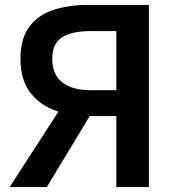

<svg xmlns="http://www.w3.org/2000/svg" viewBox="-20 -759 718 779"><path d="M452 0V-288H326Q254 -290 194 -314.5Q134 -339 98.5 -389.5Q63 -440 63 -520Q63 -602 98.5 -650Q134 -698 196 -718.5Q258 -739 335 -739H584V0ZM349 -393H452V-633H349Q273 -633 232.5 -608Q192 -583 192 -520Q192 -457 232.5 -425Q273 -393 349 -393ZM19 0 270 -388 365 -323 170 0Z"/></svg>

Font: Noto Sans HK SemiBold
Style: Regular
Weight: 600
Version: Version 2.004-H2;hotconv 1.0.118;makeotfexe 2.5.65603